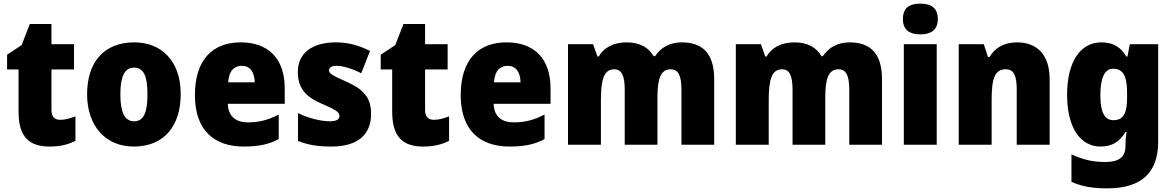

<svg xmlns="http://www.w3.org/2000/svg" viewBox="-20 -796 6450 1056"><path d="M311 -137C280 -137 263 -155 263 -191V-414H387V-553H263V-664H144L99 -548L19 -495V-414H82V-182C82 -39 144 10 253 10C315 10 355 -2 395 -21V-156C365 -145 339 -137 311 -137Z M974 -278C974 -461 868 -563 719 -563C550 -563 459 -452 459 -278C459 -107 557 10 716 10C887 10 974 -109 974 -278ZM642 -277C642 -375 665 -424 717 -424C772 -424 791 -375 791 -278C791 -180 772 -129 718 -129C664 -129 642 -181 642 -277Z M1304 -563C1149 -563 1052 -467 1052 -273C1052 -81 1156 10 1321 10C1405 10 1461 -3 1513 -31V-166C1455 -136 1406 -123 1344 -123C1271 -123 1235 -161 1233 -225H1546V-310C1546 -476 1454 -563 1304 -563ZM1310 -434C1355 -434 1380 -400 1381 -343H1235C1239 -408 1269 -434 1310 -434Z M2021 -170C2021 -263 1975 -306 1889 -345C1805 -383 1790 -390 1790 -410C1790 -426 1805 -434 1832 -434C1867 -434 1921 -417 1967 -393L2015 -516C1952 -547 1895 -563 1828 -563C1699 -563 1618 -506 1618 -400C1618 -314 1659 -266 1742 -229C1829 -191 1847 -180 1847 -158C1847 -138 1830 -129 1792 -129C1747 -129 1678 -145 1619 -174V-21C1678 3 1733 10 1803 10C1953 10 2021 -60 2021 -170Z M2366 -137C2335 -137 2318 -155 2318 -191V-414H2442V-553H2318V-664H2199L2154 -548L2074 -495V-414H2137V-182C2137 -39 2199 10 2308 10C2370 10 2410 -2 2450 -21V-156C2420 -145 2394 -137 2366 -137Z M2766 -563C2611 -563 2514 -467 2514 -273C2514 -81 2618 10 2783 10C2867 10 2923 -3 2975 -31V-166C2917 -136 2868 -123 2806 -123C2733 -123 2697 -161 2695 -225H3008V-310C3008 -476 2916 -563 2766 -563ZM2772 -434C2817 -434 2842 -400 2843 -343H2697C2701 -408 2731 -434 2772 -434Z M3730 -563C3665 -563 3614 -535 3583 -487H3575C3548 -533 3502 -563 3427 -563C3352 -563 3299 -532 3273 -485H3266L3242 -553H3104V0H3285V-244C3285 -358 3301 -415 3359 -415C3398 -415 3416 -381 3416 -303V0H3596V-260C3596 -362 3613 -415 3669 -415C3708 -415 3728 -384 3728 -303V0H3908V-360C3908 -500 3846 -563 3730 -563Z M4653 -563C4588 -563 4537 -535 4506 -487H4498C4471 -533 4425 -563 4350 -563C4275 -563 4222 -532 4196 -485H4189L4165 -553H4027V0H4208V-244C4208 -358 4224 -415 4282 -415C4321 -415 4339 -381 4339 -303V0H4519V-260C4519 -362 4536 -415 4592 -415C4631 -415 4651 -384 4651 -303V0H4831V-360C4831 -500 4769 -563 4653 -563Z M5042 -776C4984 -776 4946 -755 4946 -691C4946 -629 4985 -607 5042 -607C5097 -607 5138 -629 5138 -691C5138 -755 5098 -776 5042 -776ZM5132 -553H4951V0H5132Z M5574 -563C5503 -563 5453 -534 5422 -482H5414L5391 -553H5253V0H5434V-246C5434 -362 5450 -415 5512 -415C5557 -415 5572 -377 5572 -304V0H5753V-360C5753 -497 5682 -563 5574 -563Z M6037 -563C5924 -563 5849 -459 5849 -275C5849 -93 5922 10 6033 10C6102 10 6142 -22 6170 -70H6176C6172 -46 6170 -18 6170 1V10C6170 68 6132 95 6061 95C5988 95 5937 82 5873 53V204C5930 230 5990 240 6070 240C6262 240 6350 150 6350 -17V-553H6194L6181 -485H6175C6145 -535 6105 -563 6037 -563ZM6102 -418C6161 -418 6179 -372 6179 -281V-256C6179 -174 6159 -135 6104 -135C6056 -135 6032 -177 6032 -272C6032 -369 6056 -418 6102 -418Z"/></svg>

Font: Noto Sans Devanagari UI SemiCondensed Black
Style: Regular
Weight: 900
Width: 4
Designer: Jelle Bosma - Monotype Design Team
Foundry: Monotype Imaging Inc.
Version: Version 2.004